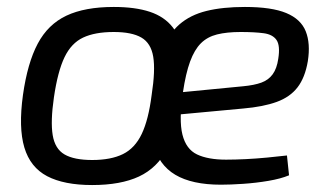

<svg xmlns="http://www.w3.org/2000/svg" viewBox="-20 -519 945 552"><path d="M307 -499Q369 -499 411 -485Q453 -471 477 -440Q501 -409 507.5 -359.5Q514 -310 504 -239Q491 -147 461.5 -91.5Q432 -36 379.5 -11.5Q327 13 245 13Q164 13 115.5 -12.5Q67 -38 50 -95Q33 -152 46 -246Q59 -338 88.5 -393.5Q118 -449 171 -474Q224 -499 307 -499ZM307 -427Q253 -427 219 -411Q185 -395 165.5 -354.5Q146 -314 135 -239Q125 -170 131.5 -130.5Q138 -91 165.5 -75Q193 -59 245 -59Q299 -59 333.5 -76Q368 -93 387.5 -134Q407 -175 416 -246Q427 -317 420.5 -356Q414 -395 386.5 -411Q359 -427 307 -427ZM684 -499Q761 -499 803 -481.5Q845 -464 859 -429Q873 -394 865 -343Q857 -296 835.5 -268Q814 -240 775.5 -226Q737 -212 679 -207L442 -185L452 -249L679 -271Q711 -274 731.5 -281.5Q752 -289 764 -305.5Q776 -322 780 -350Q786 -388 775 -404Q764 -420 738 -423.5Q712 -427 672 -427Q632 -427 604 -420Q576 -413 557.5 -394.5Q539 -376 526.5 -342Q514 -308 506 -254Q494 -174 504.5 -132Q515 -90 546.5 -75Q578 -60 630 -60Q656 -60 686.5 -61.5Q717 -63 748 -66Q779 -69 805 -72L811 -15Q787 -5 751.5 1Q716 7 679.5 9.5Q643 12 615 12Q532 12 484 -16.5Q436 -45 421 -104.5Q406 -164 418 -255Q428 -327 446.5 -374.5Q465 -422 496 -449Q527 -476 573.5 -487.5Q620 -499 684 -499Z"/></svg>

Font: Exo 2
Style: Italic
Weight: 400
Italic angle: -8°
Designer: Natanael Gama
Foundry: Natanael Gama
Version: Version 2.010